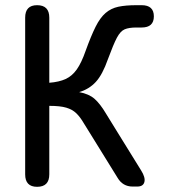

<svg xmlns="http://www.w3.org/2000/svg" viewBox="-20 -720 662 740"><path d="M123 0Q77 0 77 -48V-652Q77 -700 123 -700Q170 -700 170 -652V-401Q208 -404 233 -415.5Q258 -427 276 -452.5Q294 -478 310 -524Q331 -582 348.5 -617Q366 -652 387 -670Q408 -688 436 -694Q464 -700 506 -700H526Q573 -700 573 -657Q573 -614 526 -614H506Q477 -614 460.5 -607Q444 -600 430.5 -574.5Q417 -549 396 -492Q375 -432 349 -404Q323 -376 285 -365Q323 -358 344.5 -339Q366 -320 388 -283Q398 -267 433 -210Q468 -153 524 -63Q541 -36 536.5 -18.5Q532 -1 509 -1H491Q453 -1 433 -35Q381 -119 347 -174Q313 -229 303 -245Q289 -269 274 -283.5Q259 -298 235.5 -305Q212 -312 170 -312V-48Q170 0 123 0Z"/></svg>

Font: Zen Maru Gothic Medium
Style: Regular
Weight: 500
Designer: Yoshimichi Ohira
Foundry: Positype
Version: Version 1.001